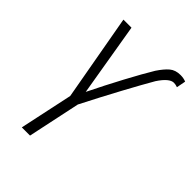

<svg xmlns="http://www.w3.org/2000/svg" viewBox="-208 -823 926 926"><g transform="rotate(45 255.0 -360.0)"><path d="M165 0 222 -269Q274 -371 324.5 -464.5Q375 -558 407 -613Q445 -671 476 -671Q487 -671 501 -666L510 -713Q493 -720 472 -720Q438 -720 416.5 -702Q395 -684 371 -648Q340 -597 294 -511Q248 -425 206 -339L143 -714H88L167 -272L109 0Z"/></g></svg>

Font: Noto Sans UI SemiCondensed Light
Style: Italic
Weight: 300
Width: 4
Designer: Monotype Design Team
Foundry: Monotype Imaging Inc.
Version: 1.001